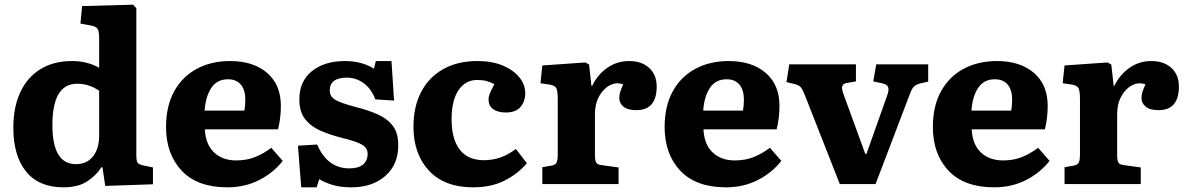

<svg xmlns="http://www.w3.org/2000/svg" viewBox="-20 -787 5070 821"><path d="M251 14Q146 14 91.5 -53.5Q37 -121 37 -241Q37 -328 66.5 -392Q96 -456 152.5 -491Q209 -526 288 -526Q323 -526 352.5 -518Q382 -510 404 -497V-623Q404 -653 397 -664Q390 -675 363 -679L324 -686L331 -761L549 -767L563 -752V-122Q563 -99 568.5 -91Q574 -83 596 -79L634 -71V1L430 8L418 -72H414Q389 -34 350.5 -10Q312 14 251 14ZM305 -85Q351 -85 377.5 -118Q404 -151 404 -209V-399Q384 -413 360.5 -421Q337 -429 310 -429Q204 -429 204 -252Q204 -85 305 -85Z M952 14Q824 14 757 -57Q690 -128 690 -244Q690 -333 724.5 -396Q759 -459 821 -492.5Q883 -526 964 -526Q1063 -526 1122 -475.5Q1181 -425 1181 -334Q1181 -283 1169 -234H856Q859 -170 895 -135.5Q931 -101 990 -101Q1035 -101 1071 -115.5Q1107 -130 1140 -155L1189 -99Q1150 -49 1089 -17.5Q1028 14 952 14ZM855 -314H1025Q1029 -335 1029 -361Q1029 -402 1010 -425Q991 -448 955 -448Q908 -448 883.5 -411Q859 -374 855 -314Z M1268 14 1254 -164 1336 -169Q1380 -67 1474 -67Q1513 -67 1532.5 -83.5Q1552 -100 1552 -129Q1552 -155 1527 -169Q1502 -183 1440 -198Q1393 -210 1352 -227.5Q1311 -245 1285.5 -276.5Q1260 -308 1260 -362Q1260 -440 1314 -483Q1368 -526 1455 -526Q1494 -526 1526.5 -516.5Q1559 -507 1579 -493L1587 -526H1654L1665 -357L1585 -362Q1568 -407 1535.5 -431Q1503 -455 1464 -455Q1390 -455 1390 -400Q1390 -374 1414 -360Q1438 -346 1499 -330Q1555 -316 1596 -297.5Q1637 -279 1660 -248.5Q1683 -218 1683 -166Q1683 -83 1627.5 -34.5Q1572 14 1482 14Q1437 14 1403 4Q1369 -6 1345 -21L1334 14Z M2003 14Q1881 14 1814.5 -57Q1748 -128 1748 -246Q1748 -330 1780.5 -393Q1813 -456 1874.5 -491Q1936 -526 2022 -526Q2085 -526 2130.5 -506.5Q2176 -487 2201 -456Q2226 -425 2226 -388Q2226 -354 2206 -330Q2186 -306 2143 -306Q2108 -306 2088.5 -320.5Q2069 -335 2069 -362Q2069 -373 2074.5 -387Q2080 -401 2094 -427Q2077 -436 2060.5 -440.5Q2044 -445 2020 -445Q1970 -445 1940.5 -401Q1911 -357 1911 -278Q1911 -192 1946 -147Q1981 -102 2049 -102Q2085 -102 2118 -113Q2151 -124 2186 -150L2233 -89Q2195 -44 2138 -15Q2081 14 2003 14Z M2299 0V-72L2339 -79Q2355 -82 2360 -92Q2365 -102 2365 -128V-363Q2365 -396 2359.5 -408.5Q2354 -421 2332 -425L2291 -431L2299 -507L2483 -520L2499 -511L2509 -420H2512Q2536 -469 2577.5 -497.5Q2619 -526 2670 -526Q2724 -526 2756 -496.5Q2788 -467 2788 -417Q2788 -316 2701 -316Q2664 -316 2646 -331Q2628 -346 2628 -368Q2628 -380 2631.5 -392Q2635 -404 2645 -426Q2616 -437 2588 -422.5Q2560 -408 2542 -375.5Q2524 -343 2524 -299V-126Q2524 -102 2529 -92.5Q2534 -83 2552 -81L2625 -71V0Z M3084 14Q2956 14 2889 -57Q2822 -128 2822 -244Q2822 -333 2856.5 -396Q2891 -459 2953 -492.5Q3015 -526 3096 -526Q3195 -526 3254 -475.5Q3313 -425 3313 -334Q3313 -283 3301 -234H2988Q2991 -170 3027 -135.5Q3063 -101 3122 -101Q3167 -101 3203 -115.5Q3239 -130 3272 -155L3321 -99Q3282 -49 3221 -17.5Q3160 14 3084 14ZM2987 -314H3157Q3161 -335 3161 -361Q3161 -402 3142 -425Q3123 -448 3087 -448Q3040 -448 3015.5 -411Q2991 -374 2987 -314Z M3571 0 3424 -374Q3414 -400 3406.5 -411Q3399 -422 3380 -427L3343 -436L3355 -512H3640V-439L3600 -432Q3585 -429 3581.5 -418.5Q3578 -408 3587 -384L3680 -129H3685L3773 -377Q3782 -401 3778 -413.5Q3774 -426 3752 -431L3714 -439L3727 -512H3949V-438L3914 -430Q3896 -425 3887.5 -416.5Q3879 -408 3868 -378L3724 0Z M4231 14Q4103 14 4036 -57Q3969 -128 3969 -244Q3969 -333 4003.5 -396Q4038 -459 4100 -492.5Q4162 -526 4243 -526Q4342 -526 4401 -475.5Q4460 -425 4460 -334Q4460 -283 4448 -234H4135Q4138 -170 4174 -135.5Q4210 -101 4269 -101Q4314 -101 4350 -115.5Q4386 -130 4419 -155L4468 -99Q4429 -49 4368 -17.5Q4307 14 4231 14ZM4134 -314H4304Q4308 -335 4308 -361Q4308 -402 4289 -425Q4270 -448 4234 -448Q4187 -448 4162.5 -411Q4138 -374 4134 -314Z M4532 0V-72L4572 -79Q4588 -82 4593 -92Q4598 -102 4598 -128V-363Q4598 -396 4592.5 -408.5Q4587 -421 4565 -425L4524 -431L4532 -507L4716 -520L4732 -511L4742 -420H4745Q4769 -469 4810.5 -497.5Q4852 -526 4903 -526Q4957 -526 4989 -496.5Q5021 -467 5021 -417Q5021 -316 4934 -316Q4897 -316 4879 -331Q4861 -346 4861 -368Q4861 -380 4864.5 -392Q4868 -404 4878 -426Q4849 -437 4821 -422.5Q4793 -408 4775 -375.5Q4757 -343 4757 -299V-126Q4757 -102 4762 -92.5Q4767 -83 4785 -81L4858 -71V0Z"/></svg>

Font: Literata 12pt
Style: Bold
Weight: 700
Designer: Latin by Veronika Burian and Jose Scaglione. Greek by Irene Vlachou. Cyrillic by Vera Evstafieva.
Foundry: TypeTogether
Version: Version 3.002